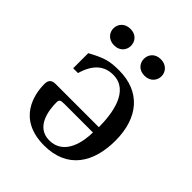

<svg xmlns="http://www.w3.org/2000/svg" viewBox="-186 -752 873 873"><g transform="rotate(45 251.0 -315.5)"><path d="M285 -589C285 -562 304 -536 341 -536C378 -536 398 -562 398 -589C398 -616 378 -642 341 -642C304 -642 285 -616 285 -589ZM89 -589C89 -562 109 -536 146 -536C183 -536 202 -562 202 -589C202 -616 183 -642 146 -642C109 -642 89 -616 89 -589ZM46 -188C46 -123 71 11 243 11C392 11 457 -93 457 -234C457 -383 378 -472 243 -472C183 -472 156 -465 88 -428V-331H119C141 -408 183 -439 238 -439C342 -439 360 -310 360 -224H84C64 -224 46 -219 46 -188ZM144 -167C144 -185 150 -188 176 -188H358C358 -133 341 -22 243 -22C155 -22 144 -121 144 -167Z"/></g></svg>

Font: erewhon
Style: Regular
Weight: 400
Version: Version 1.0.0